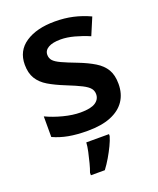

<svg xmlns="http://www.w3.org/2000/svg" viewBox="-143 -639 779 946"><g transform="rotate(-20 246.5 -165.5)"><path d="M450 -156Q450 -104 425 -67Q400 -30 351 -10Q302 10 229 10Q172 10 129 2Q86 -6 49 -23V-131Q89 -112 137.5 -99.5Q186 -87 227 -87Q281 -87 305 -103Q329 -119 329 -146Q329 -163 318.5 -176.5Q308 -190 280.5 -204Q253 -218 203 -238Q153 -258 118.5 -278.5Q84 -299 66 -328.5Q48 -358 48 -402Q48 -475 106 -513.5Q164 -552 259 -552Q310 -552 354.5 -542Q399 -532 442 -512L404 -422Q367 -438 328 -448.5Q289 -459 256 -459Q214 -459 191.5 -446Q169 -433 169 -410Q169 -392 180 -379.5Q191 -367 219 -354Q247 -341 297 -322Q346 -303 380.5 -282Q415 -261 432.5 -231.5Q450 -202 450 -156ZM321 71Q315 92 302.5 118Q290 144 274.5 170.5Q259 197 241 221H168V208Q175 190 182 163Q189 136 195 108.5Q201 81 202 61H321Z"/></g></svg>

Font: Noto Sans Khmer SemiBold
Style: Regular
Weight: 600
Version: Version 2.003